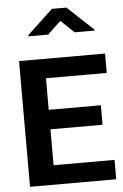

<svg xmlns="http://www.w3.org/2000/svg" viewBox="-59 -931 625 973"><g transform="rotate(-5 253.0 -444.5)"><path d="M447.3 -380.4V-281.2H182.1V-98.6H492.2V0H53.7V-639.6H491.2V-541H182.1V-380.4ZM448.2 -760.3H347.2L279.8 -824.2L211.9 -760.3H112.8V-767.1L242.7 -888.7H316.4L448.2 -765.6Z"/></g></svg>

Font: Yantramanav
Style: Bold
Weight: 700
Version: Version 1.001;PS 1.0;hotconv 1.0.72;makeotf.lib2.5.5900; ttf